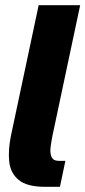

<svg xmlns="http://www.w3.org/2000/svg" viewBox="-20 -720 329 740"><path d="M207 -100H232L211 0H153Q84 0 52 -26.5Q20 -53 15.5 -97.5Q11 -142 22 -196L129 -700H289L182 -196Q178 -176 175 -153.5Q172 -131 178.5 -115.5Q185 -100 207 -100Z"/></svg>

Font: Epunda Sans ExtraBold
Style: Italic
Weight: 800
Italic angle: -12.0243°
Designer: Simon Atzbach
Foundry: typofactur
Version: Version 2.204; ttfautohint (v1.8.4.7-5d5b)